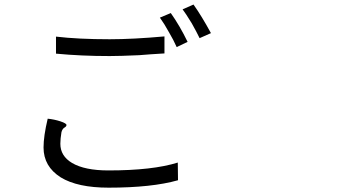

<svg xmlns="http://www.w3.org/2000/svg" viewBox="-20 -824 1540 859"><path d="M465.8 15.6Q327.1 15.6 252 -30.3Q174.8 -79.1 174.8 -164.1Q174.8 -214.8 193.4 -293Q222.7 -290 250 -281.2Q279.3 -271.5 277.3 -263.7Q276.4 -257.8 269.5 -253.9Q258.8 -248 254.9 -232.4Q250 -203.1 250 -180.7Q250 -126 302.7 -94.7Q359.4 -61.5 464.8 -61.5Q663.1 -61.5 775.4 -96.7L776.4 -17.6Q659.2 15.6 465.8 15.6ZM470.7 -573.2Q343.8 -573.2 230.5 -584V-660.2Q330.1 -648.4 470.7 -648.4Q574.2 -648.4 715.8 -661.1V-585Q698.2 -584 654.3 -581.1Q620.1 -578.1 602.5 -577.1Q516.6 -573.2 470.7 -573.2ZM770.5 -613.3Q756.8 -644.5 735.4 -680.7Q715.8 -716.8 695.3 -745.1L744.1 -765.6Q784.2 -709 819.3 -636.7ZM873 -653.3Q860.4 -679.7 837.9 -719.7Q810.5 -764.6 796.9 -782.2L845.7 -803.7Q881.8 -752.9 923.8 -675.8Z"/></svg>

Font: Bpmf GenSeki Gothic R
Style: R
Weight: 400
Foundry: But Ko
Version: Version 1.320